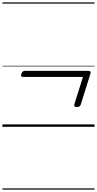

<svg xmlns="http://www.w3.org/2000/svg" viewBox="-20 -1050 803 1590"><path d="M618 -164Q602 -164 597 -169.5Q592 -175 596 -187L667 -413H169Q159 -413 156 -419Q153 -425 157 -439Q165 -463 184 -463H715Q736 -463 728 -437L649 -185Q645 -173 638 -168.5Q631 -164 618 -164ZM0 510H763V520H0ZM0 -20H763V0H0ZM0 -505H763V-500H0ZM0 -1030H763V-1020H0Z"/></svg>

Font: Playwrite CO Guides
Style: Regular
Weight: 400
Designer: Veronika Burian, José Scaglione
Foundry: TypeTogether
Version: Version 1.003